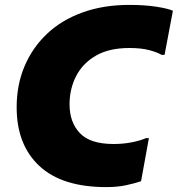

<svg xmlns="http://www.w3.org/2000/svg" viewBox="-20 -752 726 784"><path d="M48 -314Q48 -405 80 -481Q112 -557 171.5 -613.5Q231 -670 316.5 -701Q402 -732 508 -732Q571 -732 619 -724.5Q667 -717 686 -708L652 -528H640Q621 -539 588.5 -547.5Q556 -556 508 -556Q426 -556 372 -525Q318 -494 291 -441.5Q264 -389 264 -326Q264 -253 306 -208.5Q348 -164 444 -164Q483 -164 518.5 -171Q554 -178 576 -188H588L556 -12Q529 -3 494 4.5Q459 12 414 12Q233 12 140.5 -74.5Q48 -161 48 -314Z"/></svg>

Font: Kufam Black
Style: Italic
Weight: 900
Italic angle: -11°
Designer: Artur Schmal
Foundry: Original Type
Version: Version 1.301; ttfautohint (v1.8.3)